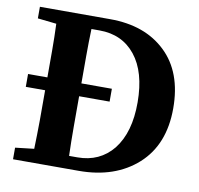

<svg xmlns="http://www.w3.org/2000/svg" viewBox="-75 -733 842 812"><g transform="rotate(10 346.0 -327.5)"><path d="M334 -654.8Q483.9 -654.8 572.8 -569.8Q662.1 -484.9 662.1 -329.1Q662.1 -173.3 565.9 -86.4Q469.7 0 314 0H32.2V-49.8L112.8 -59.1Q114.7 -119.1 115.2 -181.6V-311H32.2V-366.2H115.2V-481.4Q115.2 -539.1 112.8 -596.2L32.2 -605V-654.8ZM298.8 -55.2Q394.5 -55.2 451.7 -125.5Q509.8 -199.2 509.3 -328.6Q508.8 -458.5 452.1 -529.3Q395.5 -600.1 297.9 -600.1H263.2Q261.2 -542 261.2 -483.9V-366.2H392.1V-311H261.2V-180.2Q261.2 -117.2 263.2 -55.2Z"/></g></svg>

Font: SourceSerifPro-Bold
Style: Bold
Weight: 700
Designer: Frank Grießhammer
Foundry: Adobe Systems Incorporated
Version: Version 1.014;PS Version 1.0;hotconv 1.0.73;makeotf.lib2.5.5